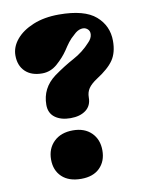

<svg xmlns="http://www.w3.org/2000/svg" viewBox="-88 -832 697 913"><g transform="rotate(-10 261.0 -375.0)"><path d="M230 -274Q184 -274 155.5 -295Q127 -316 127 -356Q127 -437 194 -487Q244 -523 291.5 -548.5Q339 -574 374 -613Q391 -630 393 -648.5Q395 -667 382 -677Q370 -687 352 -683.5Q334 -680 317 -663Q298 -647 286 -631Q274 -615 261 -595Q240 -564 207.5 -535.5Q175 -507 134 -507Q82 -507 52.5 -535.5Q23 -564 23 -613Q23 -654 52.5 -689.5Q82 -725 135.5 -747Q189 -769 260 -769Q383 -769 437.5 -721.5Q492 -674 492 -601Q492 -545 468 -509.5Q444 -474 386 -437Q357 -418 344.5 -399.5Q332 -381 332 -356Q332 -316 304 -295Q276 -274 230 -274ZM104 -96Q104 -149 138 -182Q172 -215 230 -215Q286 -215 319 -182.5Q352 -150 352 -97Q352 -45 320 -13Q288 19 230 19Q170 19 137 -12.5Q104 -44 104 -96Z"/></g></svg>

Font: Bagel Fat One
Style: Regular
Weight: 400
Designer: Kyung-won Kim
Foundry: JAMO
Version: Version 1.000; ttfautohint (v1.8.4.7-5d5b);gftools[0.9.28]